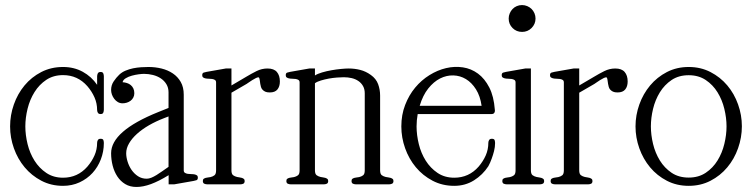

<svg xmlns="http://www.w3.org/2000/svg" viewBox="-20 -721 2940 751"><path d="M386.2 -161.6Q386.2 -128.4 374.5 -97.9Q362.8 -67.4 341.8 -44.4Q320.8 -21.5 291.3 -7.8Q261.7 5.9 226.6 5.9Q179.7 5.9 141.6 -14.2Q103.5 -34.2 76.4 -66.7Q49.3 -99.1 34.4 -140.9Q19.5 -182.6 19.5 -226.6Q19.5 -270.5 34.2 -312.3Q48.8 -354 75.9 -386.7Q103 -419.4 141.4 -439.2Q179.7 -459 226.6 -459Q269.5 -459 303.7 -440.2Q337.9 -421.4 359.9 -389.2V-422.4Q359.9 -428.2 362.5 -433.8Q365.2 -439.5 373.5 -439.5Q381.8 -439.5 384 -433.8Q386.2 -428.2 386.2 -422.4V-292Q386.2 -286.1 384 -280.5Q381.8 -274.9 373.5 -274.9Q365.7 -274.9 362.8 -280Q359.9 -285.2 359.9 -290.5Q359.9 -316.9 349.6 -340.1Q339.4 -363.3 321.8 -383.8Q283.7 -427.2 226.6 -427.2Q189 -427.2 161.1 -408.7Q133.3 -390.1 115 -360.8Q96.7 -331.5 87.9 -295.9Q79.1 -260.3 79.1 -226.6Q79.1 -192.9 87.9 -157.2Q96.7 -121.6 115 -92.5Q133.3 -63.5 161.1 -44.7Q189 -25.9 226.6 -25.9Q283.7 -25.9 321.8 -69.3Q339.4 -89.8 349.6 -113Q359.9 -136.2 359.9 -162.6Q359.9 -168 362.8 -173.1Q365.7 -178.2 373.5 -178.2Q382.8 -178.2 384.5 -172.6Q386.2 -167 386.2 -161.6Z M753.9 -26.4Q753.9 -18.1 748.3 -16.1Q742.7 -14.2 736.8 -13.2L661.6 0H639.6V-35.6H639.2Q601.1 -12.2 570.6 -1Q540 10.3 513.7 10.3Q488.3 10.3 469.7 -1Q451.2 -12.2 439 -30.8Q426.8 -49.3 420.7 -73Q414.6 -96.7 414.6 -121.6Q414.6 -208.5 599.1 -282.7L639.2 -298.8V-359.9Q639.2 -377.9 630.9 -391.6Q622.6 -405.3 609.1 -414.3Q595.7 -423.3 578.4 -427.7Q561 -432.1 543.5 -432.1Q535.6 -432.1 522.5 -430.4Q509.3 -428.7 495.8 -425Q482.4 -421.4 471.9 -415Q461.4 -408.7 459.5 -399.4Q468.3 -398.9 476.6 -396.2Q484.9 -393.6 491.2 -388.4Q497.6 -383.3 501.5 -375.2Q505.4 -367.2 505.4 -356.4Q505.4 -346.7 501.2 -339.1Q497.1 -331.5 490.5 -326.7Q483.9 -321.8 475.6 -319.3Q467.3 -316.9 459.5 -316.9Q449.2 -316.9 440.9 -321.8Q432.6 -326.7 426.8 -334.5Q420.9 -342.3 417.7 -351.3Q414.6 -360.4 414.6 -369.1Q414.6 -387.7 424.6 -402.6Q434.6 -417.5 446.3 -428.7Q456.5 -438.5 470.9 -444.6Q485.4 -450.7 501 -453.9Q516.6 -457 532.2 -458Q547.9 -459 561 -459Q587.4 -459 612.1 -452.9Q636.7 -446.8 656 -433.8Q675.3 -420.9 687 -400.4Q698.7 -379.9 698.7 -350.6V-54.7Q698.7 -47.9 703.4 -44.9Q708 -42 714.6 -41Q721.2 -40 728.8 -40Q736.3 -40 742.2 -38.6Q746.1 -37.6 750 -35.2Q753.9 -32.7 753.9 -26.4ZM639.2 -265.6 621.6 -258.8Q589.8 -246.6 562.7 -231Q535.6 -215.3 515.9 -197.5Q496.1 -179.7 484.9 -160.4Q473.6 -141.1 473.6 -121.6Q473.6 -106.4 479 -88.9Q484.4 -71.3 494.6 -56.4Q504.9 -41.5 519.8 -31.7Q534.7 -22 553.7 -22Q562.5 -22 572 -25.9Q581.5 -29.8 592.3 -36.4Q603 -43 614.7 -51.3Q626.5 -59.6 639.2 -68.4Z M1074.7 -402.3Q1074.7 -382.8 1065.2 -371.1Q1055.7 -359.4 1035.2 -359.4Q1023.9 -359.4 1017.3 -362.5Q1010.7 -365.7 1006.6 -370.4Q1002.4 -375 1000.7 -381.1Q999 -387.2 998 -393.1Q997.1 -398.4 996.6 -403.6Q996.1 -408.7 995.1 -412.6Q994.1 -416.5 993.2 -417.5Q992.2 -418.5 990.2 -418.5Q986.8 -418.5 980.7 -415.5Q974.6 -412.6 966.8 -407.7Q960 -403.8 954.3 -399.4Q948.7 -395 944.3 -392.6L885.3 -358.4V-54.7Q885.3 -40.5 891.8 -35.6Q898.4 -30.8 907.2 -28.8Q912.6 -27.8 917 -27.1Q921.4 -26.4 925.3 -25.4Q929.2 -24.4 933.1 -21.7Q937 -19 937 -13.2Q937 -4.9 931.6 -2.4Q926.3 0 920.4 0H790.5Q784.7 0 779.1 -2.4Q773.4 -4.9 773.4 -13.2Q773.4 -19.5 777.3 -22Q781.2 -24.4 785.2 -25.4Q789.1 -26.4 793.7 -26.9Q798.3 -27.3 803.2 -28.3Q812 -30.3 818.6 -35.2Q825.2 -40 825.2 -54.7V-398.4Q825.2 -405.3 820.8 -408.2Q816.4 -411.1 809.8 -412.1Q803.2 -413.1 795.9 -413.1Q788.6 -413.1 782.7 -414.6Q778.8 -415.5 774.9 -418Q771 -420.4 771 -426.8Q771 -435.1 776.6 -437Q782.2 -439 788.1 -439.9L863.3 -453.1H885.3V-386.7L944.3 -421.4Q962.9 -432.6 983.4 -442.9Q1003.9 -453.1 1026.4 -453.1Q1051.3 -453.1 1063 -439.5Q1074.7 -425.8 1074.7 -402.3Z M1519 -13.2Q1519 -4.9 1513.4 -2.4Q1507.8 0 1502 0H1372.1Q1366.2 0 1360.6 -2.4Q1355 -4.9 1355 -13.2Q1355 -19.5 1358.9 -22Q1362.8 -24.4 1366.7 -25.4Q1370.6 -26.4 1375.2 -26.9Q1379.9 -27.3 1384.8 -28.3Q1393.6 -30.3 1400.1 -35.2Q1406.7 -40 1406.7 -54.7V-356Q1406.7 -372.6 1399.9 -384.5Q1393.1 -396.5 1381.6 -404.3Q1370.1 -412.1 1355.5 -415.5Q1340.8 -418.9 1324.7 -418.9Q1313.5 -418.9 1297.9 -417.7Q1282.2 -416.5 1266.1 -413.6Q1250 -410.6 1235.4 -406.2Q1220.7 -401.9 1211.9 -395.5V-54.7Q1211.9 -40.5 1218.5 -35.6Q1225.1 -30.8 1233.9 -28.8Q1239.3 -27.8 1243.7 -27.1Q1248 -26.4 1252 -25.4Q1255.9 -24.4 1259.8 -21.7Q1263.7 -19 1263.7 -13.2Q1263.7 -4.9 1258.3 -2.4Q1252.9 0 1247.1 0H1117.2Q1111.3 0 1105.7 -2.4Q1100.1 -4.9 1100.1 -13.2Q1100.1 -19.5 1104 -22Q1107.9 -24.4 1111.8 -25.4Q1115.7 -26.4 1120.4 -26.9Q1125 -27.3 1129.9 -28.3Q1138.7 -30.3 1145.3 -35.2Q1151.9 -40 1151.9 -54.7V-398.4Q1151.9 -405.3 1147.5 -408.2Q1143.1 -411.1 1136.5 -412.1Q1129.9 -413.1 1122.6 -413.1Q1115.2 -413.1 1109.4 -414.6Q1105.5 -415.5 1101.6 -418Q1097.7 -420.4 1097.7 -426.8Q1097.7 -435.1 1103.3 -437Q1108.9 -439 1114.7 -439.9L1189.9 -453.1H1211.9V-425.8Q1222.2 -432.6 1239.7 -437.7Q1257.3 -442.9 1276.9 -446.3Q1296.4 -449.7 1314.5 -451.4Q1332.5 -453.1 1343.8 -453.1Q1367.2 -453.1 1389.2 -447.5Q1411.1 -441.9 1430.7 -427.7Q1451.2 -413.1 1459 -391.8Q1466.8 -370.6 1466.8 -347.2V-54.7Q1466.8 -40.5 1473.4 -35.6Q1480 -30.8 1488.8 -28.8Q1494.1 -27.8 1498.8 -27.1Q1503.4 -26.4 1507.3 -25.4Q1511.2 -24.4 1515.1 -21.7Q1519 -19 1519 -13.2Z M1863.8 -307.1Q1858.4 -345.2 1841.8 -371.6Q1825.2 -397.9 1802.5 -411.6Q1779.8 -425.3 1753.2 -426Q1726.6 -426.8 1701.4 -414.1Q1676.3 -401.4 1655 -374.8Q1633.8 -348.1 1621.6 -307.1ZM1916.5 -161.6Q1916.5 -146 1912.4 -129.9Q1908.2 -113.8 1903.3 -100.6Q1900.4 -92.8 1897.2 -85.2Q1894 -77.6 1890.1 -70.8Q1868.2 -37.1 1834 -15.6Q1799.8 5.9 1756.8 5.9Q1710 5.9 1671.9 -14.2Q1633.8 -34.2 1606.7 -66.7Q1579.6 -99.1 1564.7 -140.9Q1549.8 -182.6 1549.8 -226.6Q1549.8 -272 1564.7 -310.5Q1579.6 -349.1 1604 -378.4Q1628.4 -407.7 1659.9 -427.2Q1691.4 -446.8 1724.9 -454.6Q1758.3 -462.4 1790.8 -457.5Q1823.2 -452.6 1849.6 -433.1Q1876 -413.6 1893.8 -378.9Q1911.6 -344.2 1915.5 -292Q1917 -286.6 1914.1 -280.8Q1911.1 -274.9 1902.8 -274.9H1613.8Q1609.4 -250.5 1609.4 -226.6Q1609.4 -192.9 1618.2 -157.2Q1627 -121.6 1645.3 -92.5Q1663.6 -63.5 1691.4 -44.7Q1719.2 -25.9 1756.8 -25.9Q1814 -25.9 1852.1 -69.3Q1869.6 -89.8 1879.9 -113Q1890.1 -136.2 1890.1 -162.6Q1890.1 -168 1893.1 -173.1Q1896 -178.2 1903.8 -178.2Q1913.1 -178.2 1914.8 -172.6Q1916.5 -167 1916.5 -161.6Z M2108.4 -13.2Q2108.4 -4.9 2103 -2.4Q2097.7 0 2091.8 0H1961.9Q1956.1 0 1950.4 -2.4Q1944.8 -4.9 1944.8 -13.2Q1944.8 -19.5 1948.7 -22Q1952.6 -24.4 1956.5 -25.4Q1960.4 -26.4 1965.1 -26.9Q1969.7 -27.3 1974.6 -28.3Q1983.4 -30.3 1990 -35.2Q1996.6 -40 1996.6 -54.7V-398.4Q1996.6 -405.3 1992.2 -408.2Q1987.8 -411.1 1981.2 -412.1Q1974.6 -413.1 1967.3 -413.1Q1960 -413.1 1954.1 -414.6Q1950.2 -415.5 1946.3 -418Q1942.4 -420.4 1942.4 -426.8Q1942.4 -435.1 1948 -437Q1953.6 -439 1959.5 -439.9L2034.7 -453.1H2056.6V-54.7Q2056.6 -40.5 2063.2 -35.6Q2069.8 -30.8 2078.6 -28.8Q2084 -27.8 2088.4 -27.1Q2092.8 -26.4 2096.7 -25.4Q2100.6 -24.4 2104.5 -21.7Q2108.4 -19 2108.4 -13.2ZM2074.7 -648.4Q2074.7 -627 2059.1 -611.3Q2043.9 -596.2 2022 -596.2Q2000 -596.2 1984.9 -611.3Q1969.7 -626.5 1969.7 -648.4Q1969.7 -659.2 1973.9 -668.9Q1978 -678.7 1984.9 -685.8Q1991.7 -692.9 2001.2 -697Q2010.7 -701.2 2022 -701.2Q2032.7 -701.2 2042.5 -697Q2052.2 -692.9 2059.3 -685.8Q2066.4 -678.7 2070.6 -668.9Q2074.7 -659.2 2074.7 -648.4Z M2435.1 -402.3Q2435.1 -382.8 2425.5 -371.1Q2416 -359.4 2395.5 -359.4Q2384.3 -359.4 2377.7 -362.5Q2371.1 -365.7 2366.9 -370.4Q2362.8 -375 2361.1 -381.1Q2359.4 -387.2 2358.4 -393.1Q2357.4 -398.4 2356.9 -403.6Q2356.4 -408.7 2355.5 -412.6Q2354.5 -416.5 2353.5 -417.5Q2352.5 -418.5 2350.6 -418.5Q2347.2 -418.5 2341.1 -415.5Q2335 -412.6 2327.1 -407.7Q2320.3 -403.8 2314.7 -399.4Q2309.1 -395 2304.7 -392.6L2245.6 -358.4V-54.7Q2245.6 -40.5 2252.2 -35.6Q2258.8 -30.8 2267.6 -28.8Q2272.9 -27.8 2277.3 -27.1Q2281.7 -26.4 2285.6 -25.4Q2289.6 -24.4 2293.5 -21.7Q2297.4 -19 2297.4 -13.2Q2297.4 -4.9 2292 -2.4Q2286.6 0 2280.8 0H2150.9Q2145 0 2139.4 -2.4Q2133.8 -4.9 2133.8 -13.2Q2133.8 -19.5 2137.7 -22Q2141.6 -24.4 2145.5 -25.4Q2149.4 -26.4 2154.1 -26.9Q2158.7 -27.3 2163.6 -28.3Q2172.4 -30.3 2179 -35.2Q2185.5 -40 2185.5 -54.7V-398.4Q2185.5 -405.3 2181.2 -408.2Q2176.8 -411.1 2170.2 -412.1Q2163.6 -413.1 2156.2 -413.1Q2148.9 -413.1 2143.1 -414.6Q2139.2 -415.5 2135.3 -418Q2131.3 -420.4 2131.3 -426.8Q2131.3 -435.1 2137 -437Q2142.6 -439 2148.4 -439.9L2223.6 -453.1H2245.6V-386.7L2304.7 -421.4Q2323.2 -432.6 2343.8 -442.9Q2364.3 -453.1 2386.7 -453.1Q2411.6 -453.1 2423.3 -439.5Q2435.1 -425.8 2435.1 -402.3Z M2821.8 -226.6Q2821.8 -259.8 2813.2 -295.2Q2804.7 -330.6 2786.6 -359.9Q2768.6 -389.2 2740.5 -408Q2712.4 -426.8 2673.8 -426.8Q2634.8 -426.8 2606.9 -408Q2579.1 -389.2 2561 -359.9Q2543 -330.6 2534.4 -295.2Q2525.9 -259.8 2525.9 -226.6Q2525.9 -193.4 2534.4 -158Q2543 -122.6 2561 -93.3Q2579.1 -64 2606.9 -45.2Q2634.8 -26.4 2673.8 -26.4Q2712.4 -26.4 2740.5 -45.2Q2768.6 -64 2786.6 -93.3Q2804.7 -122.6 2813.2 -158Q2821.8 -193.4 2821.8 -226.6ZM2881.8 -227.1Q2881.8 -183.1 2866.9 -141.1Q2852.1 -99.1 2824.7 -66.4Q2797.4 -33.7 2759 -13.9Q2720.7 5.9 2673.8 5.9Q2627 5.9 2588.6 -13.9Q2550.3 -33.7 2522.9 -66.4Q2495.6 -99.1 2480.7 -140.9Q2465.8 -182.6 2465.8 -226.6Q2465.8 -270.5 2480.7 -312.3Q2495.6 -354 2522.9 -386.7Q2550.3 -419.4 2588.6 -439.2Q2627 -459 2673.8 -459Q2720.7 -459 2759 -439.2Q2797.4 -419.4 2824.7 -387Q2852.1 -354.5 2866.9 -312.7Q2881.8 -271 2881.8 -227.1Z"/></svg>

Font: Atsinvsda
Style: Regular
Weight: 400
Designer: Al Webster
Foundry: Al Webster and Michael Everson
Version: Version 2.000